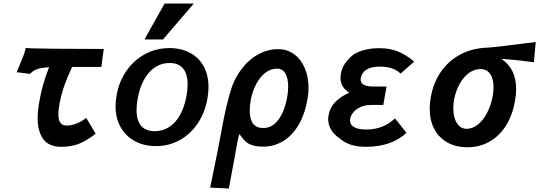

<svg xmlns="http://www.w3.org/2000/svg" viewBox="-20 -829 3072 1094"><path d="M87 -446Q102.5 -482.5 112.2 -508Q122 -533.5 126.5 -555.5Q153.5 -552.5 307.5 -551.2Q461.5 -550 571 -550L557.5 -447.5H391Q365 -392.5 348 -345.2Q331 -298 319.5 -240.5Q312.5 -202.5 312.5 -177.5Q312.5 -145.5 324 -129.5Q335.5 -113.5 360.5 -113.5Q387 -113.5 417.5 -125.5Q448 -137.5 471 -157.5L525 -68Q484 -34 438 -13.2Q392 7.5 329 7.5Q258.5 7.5 226.5 -36.5Q194.5 -80.5 194.5 -155.5Q194.5 -198 204 -249.5Q219 -342 259.5 -446Q216 -443.5 191.8 -435Q167.5 -426.5 151.5 -408L75 -417.5Z M638.5 -223.5Q638.5 -253.5 644.5 -286.5Q658 -365 700.8 -426Q743.5 -487 807.2 -521Q871 -555 945 -555Q1012 -555 1062.5 -528Q1113 -501 1140.5 -451Q1168 -401 1168 -333.5Q1168 -302.5 1162 -268Q1148.5 -189.5 1107.8 -127.8Q1067 -66 1005 -31.2Q943 3.5 868.5 3.5Q802 3.5 749.8 -24.2Q697.5 -52 668 -103.2Q638.5 -154.5 638.5 -223.5ZM1043 -284.5Q1049 -319 1049 -347.5Q1049 -408 1023 -439Q997 -470 947 -470Q878.5 -470 830.2 -416.8Q782 -363.5 764 -265Q758 -230.5 758 -202.5Q758 -142.5 784.2 -112Q810.5 -81.5 861 -81.5Q929.5 -81.5 977.2 -133.8Q1025 -186 1043 -284.5ZM803 -604 918 -809H1084.5L908.5 -604Z M1177.5 240 1217.5 44.5 1229.5 -18.5Q1243 -93.5 1256.5 -160Q1270 -226.5 1289 -295Q1310.5 -373.5 1353 -431Q1395.5 -488.5 1450.5 -518.8Q1505.5 -549 1564 -549Q1617.5 -549 1657 -519.2Q1696.5 -489.5 1717.2 -439.2Q1738 -389 1738 -328.5Q1738 -295 1732.5 -266Q1717 -176.5 1680 -115.2Q1643 -54 1591.5 -23.8Q1540 6.5 1480.5 6.5Q1441.5 6.5 1417.2 -1.8Q1393 -10 1380 -22Q1367 -34 1353 -53.5L1344 -65Q1339 -52 1333.8 -25.5Q1328.5 1 1317 67Q1295 190 1284 245ZM1617 -278.5Q1622 -307 1622 -335Q1622 -382.5 1606 -410.2Q1590 -438 1558.5 -438Q1523 -438 1492.2 -414.5Q1461.5 -391 1439.8 -350Q1418 -309 1408.5 -258Q1403 -227 1403 -197.5Q1403 -99.5 1480.5 -99.5Q1530 -99.5 1565.5 -145.8Q1601 -192 1617 -278.5Z M1911.5 -43.5Q1882 -63.5 1866 -91Q1850 -118.5 1850 -149.5Q1850 -160 1852.5 -173.5Q1865 -253.5 1970 -301Q1946.5 -315.5 1933.2 -336.5Q1920 -357.5 1920 -385Q1920 -397.5 1923 -411.5Q1927.5 -441 1947.5 -469.8Q1967.5 -498.5 1997.5 -520.5Q2057 -554.5 2141 -554.5Q2199 -554.5 2245.5 -536.5Q2268 -527.5 2290.2 -514.2Q2312.5 -501 2340 -478L2262.5 -409.5Q2240.5 -430.5 2211.5 -440Q2182.5 -449.5 2145 -449.5Q2047.5 -449.5 2035.5 -383Q2035 -380.5 2035 -375.5Q2035 -355 2053.5 -345.5Q2072 -336 2110.5 -336H2182.5L2164 -231H2094.5Q2064.5 -231 2039 -221Q2013.5 -211 1996.5 -192.8Q1979.5 -174.5 1975 -151Q1974.5 -148 1974.5 -143Q1974.5 -117.5 1998.5 -104.2Q2022.5 -91 2067.5 -91Q2164 -91 2230.5 -154.5L2296 -72Q2211 7.5 2063.5 7.5Q2013 7.5 1977.5 -4.8Q1942 -17 1911.5 -43.5Z M2428.5 -209.5Q2428.5 -242.5 2435 -276.5Q2448.5 -355 2490.2 -417Q2532 -479 2598 -515.8Q2664 -552.5 2747 -557Q2796.5 -559 2967 -581.5L3032.5 -589.5L3022 -474.5Q2927.5 -487.5 2836.5 -494Q2921 -437 2921 -323.5Q2921 -290 2914.5 -254Q2901 -175 2864.2 -115.2Q2827.5 -55.5 2770.8 -22.8Q2714 10 2643.5 10Q2578 10 2529.5 -17Q2481 -44 2454.8 -93.5Q2428.5 -143 2428.5 -209.5ZM2787.5 -281.5Q2792 -309.5 2792 -332Q2792 -381 2772.5 -408.2Q2753 -435.5 2718 -435.5Q2683 -435.5 2652 -413Q2621 -390.5 2598.8 -350.8Q2576.5 -311 2567 -260Q2563 -237.5 2563 -211.5Q2563 -159 2583.5 -127Q2604 -95 2639 -95Q2671.5 -95 2701.8 -118.5Q2732 -142 2754.5 -184.2Q2777 -226.5 2787.5 -281.5Z"/></svg>

Font: JuliaMono ExtraBold
Style: Italic
Weight: 800
Italic angle: -9°
Monospace: yes
Designer: cormullion
Foundry: corm
Version: Version 0.057; ttfautohint (v1.8.4)